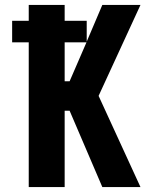

<svg xmlns="http://www.w3.org/2000/svg" viewBox="-20 -755 640 775"><path d="M547 0H393L261 -308H241V0H96V-584H29V-671H96V-735H241V-671H330V-587L393 -735H547L378 -368ZM261 -427 329 -584H241V-427Z"/></svg>

Font: Iosevka Aile Heavy
Style: Regular
Weight: 900
Designer: Belleve Invis
Foundry: Belleve Invis
Version: Version 31.1.0; ttfautohint (v1.8.4)